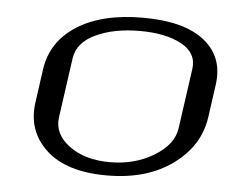

<svg xmlns="http://www.w3.org/2000/svg" viewBox="-42 -550 750 599"><g transform="rotate(5 333.0 -250.0)"><path d="M523.4 -167 549.8 -354.5Q556.6 -404.3 507.3 -431.2Q458 -458 377 -458Q295.9 -458 238.8 -431.2Q181.6 -404.3 174.8 -354.5L148.4 -167Q141.6 -115.2 190.9 -78.6Q240.2 -42 318.4 -42Q396.5 -42 456.5 -78.6Q516.6 -115.2 523.4 -167ZM612.3 -208Q599.6 -118.2 518.6 -59.1Q437.5 0 312.5 0Q185.5 0 122.1 -59.1Q58.6 -118.2 71.3 -208L85.9 -312.5Q98.6 -400.4 176.8 -450.2Q254.9 -500 382.8 -500Q511.7 -500 575.2 -449.7Q638.7 -399.4 627 -312.5Z"/></g></svg>

Font: okolaks
Style: RegularItalic
Weight: 500
Italic angle: -8°
Version: Version 000.6.0